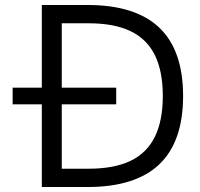

<svg xmlns="http://www.w3.org/2000/svg" viewBox="-20 -750 801 770"><path d="M30.7 -331.6V-398.4H446V-331.6ZM147.7 0V-730H331Q523.4 -730 618.9 -639Q714.3 -548 714.3 -365Q714.3 -182 618.9 -91Q523.4 0 331 0ZM335.7 -73.4Q437.3 -73.4 503 -104.7Q568.6 -136 600.8 -200.9Q632.9 -265.7 632.9 -365Q632.9 -465 600.8 -529.5Q568.6 -594 503 -625.3Q437.3 -656.6 335.7 -656.6H227.7V-73.4Z"/></svg>

Font: M PLUS 1 Thin
Style: Regular
Weight: 100
Designer: Coji Morishita
Foundry: UNDERFOREST DESIGN
Version: Version 1.001